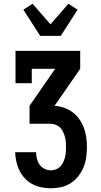

<svg xmlns="http://www.w3.org/2000/svg" viewBox="-20 -1007 540 1027"><path d="M252 0Q227 0 201.5 -5Q176 -10 153.5 -22Q131 -34 113.5 -52.5Q96 -71 84.5 -94Q73 -117 67.5 -142Q62 -167 61 -193H173Q173 -175 177.5 -157.5Q182 -140 192 -126Q202 -112 218 -104Q234 -96 252 -96Q266 -96 279 -101Q292 -106 302 -116Q312 -126 318 -139Q324 -152 327.5 -165Q331 -178 332 -192Q333 -206 333 -220Q333 -234 332 -248Q331 -262 327 -276Q323 -290 317 -302.5Q311 -315 301 -325Q291 -335 277.5 -340Q264 -345 250 -345H138V-441L275 -639H150V-562H63V-735H409V-639L272 -441Q298 -439 323 -430.5Q348 -422 369 -406Q390 -390 405 -368.5Q420 -347 429 -322.5Q438 -298 441.5 -272Q445 -246 445 -220Q445 -192 441 -164.5Q437 -137 426.5 -111.5Q416 -86 398.5 -64Q381 -42 357.5 -27Q334 -12 307 -6Q280 0 252 0ZM195 -815 105 -955 154 -987 250 -877 346 -987 395 -955 305 -815Z"/></svg>

Font: Iosevka Curly Slab
Style: Bold
Weight: 700
Monospace: yes
Designer: Belleve Invis
Foundry: Belleve Invis
Version: Version 22.1.2; ttfautohint (v1.8.4)